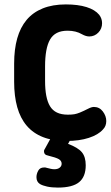

<svg xmlns="http://www.w3.org/2000/svg" viewBox="-20 -627 501 869"><path d="M184 -327Q184 -367 189.5 -397.5Q195 -428 206.5 -448Q218 -468 237.5 -478Q257 -488 286 -488Q324 -488 351 -472Q369 -462 384 -462Q408 -462 425 -479.5Q442 -497 442 -522Q442 -543 429 -560Q410 -583 371.5 -595Q333 -607 278 -607Q218 -607 173.5 -589Q129 -571 100.5 -537Q72 -503 58 -453.5Q44 -404 44 -339V-257Q44 -192 58 -142Q72 -92 101 -58Q130 -24 174.5 -6.5Q219 11 281 11Q339 11 382 -3Q425 -17 446 -41Q461 -56 461 -79Q461 -102 445.5 -122.5Q430 -143 405 -143Q394 -143 377 -134Q355 -123 341.5 -117.5Q328 -112 316.5 -110Q305 -108 287 -108Q258 -108 238 -117.5Q218 -127 206.5 -146Q195 -165 189.5 -193.5Q184 -222 184 -261ZM218 -17 184 45Q181 49 180 52Q179 55 179 57Q179 74 197 77Q234 86 246.5 93.5Q259 101 259 114Q259 125 250 132Q241 139 226 139Q218 139 209.5 137Q201 135 193 133Q187 131 185 131Q183 131 179 131Q161 131 153 145.5Q145 160 145 175Q145 196 161 206Q173 213 193.5 217.5Q214 222 242 222Q308 222 338 197.5Q368 173 368 121Q368 83 350.5 62Q333 41 288 24L311 -17Z"/></svg>

Font: Beiruti ExtraBold
Style: Regular
Weight: 800
Designer: Arlette Boutros
Foundry: Boutros
Version: Version 1.41